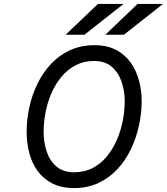

<svg xmlns="http://www.w3.org/2000/svg" viewBox="-20 -941 846 973"><path d="M356 12Q291 12 245 -11.5Q199 -35 170.2 -75Q141.5 -115 128.2 -166.2Q115 -217.5 115 -273Q115 -334 128.5 -396.5Q142 -459 169.2 -515.5Q196.5 -572 237.8 -616.2Q279 -660.5 334.2 -686.2Q389.5 -712 459 -712Q523 -712 568.5 -688Q614 -664 642.5 -623.5Q671 -583 684.5 -532.5Q698 -482 698 -429Q698 -367 684.2 -304.2Q670.5 -241.5 643.2 -184.8Q616 -128 575 -83.8Q534 -39.5 479.2 -13.8Q424.5 12 356 12ZM356 -68Q407.5 -68 448.5 -89Q489.5 -110 520 -146.5Q550.5 -183 571 -229.5Q591.5 -276 601.8 -327.2Q612 -378.5 612 -429Q612 -479 596.5 -525.5Q581 -572 547 -602Q513 -632 457 -632Q405 -632 364 -610.8Q323 -589.5 292.2 -552.8Q261.5 -516 241.2 -469.8Q221 -423.5 211 -372.8Q201 -322 201 -273Q201 -220 216.5 -173.2Q232 -126.5 266 -97.2Q300 -68 356 -68ZM514 -765 677 -921H806L608 -765ZM313 -765 476 -921H606L408 -765Z"/></svg>

Font: Overpass
Style: Italic
Weight: 400
Italic angle: -10°
Designer: Delve Withrington, Dave Bailey, Thomas Jockin
Foundry: Delve Fonts LLC
Version: Version 4.000